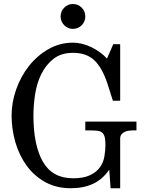

<svg xmlns="http://www.w3.org/2000/svg" viewBox="-20 -952 743 979"><path d="M557.6 -726.6H592.8V-438.5H555.7Q550.8 -453.1 543.9 -475.1Q537.1 -497.1 527.3 -527.3Q500 -608.4 460 -645.5Q419.9 -682.6 352.5 -682.6Q291 -682.6 252 -651.4Q212.9 -620.1 189.9 -572.8Q167 -525.4 158.7 -469.2Q150.4 -413.1 150.4 -363.3Q150.4 -211.9 198.7 -127.4Q247.1 -43 352.5 -43Q406.2 -43 439 -58.6Q471.7 -74.2 489.3 -98.6Q506.8 -123 512.2 -153.8Q517.6 -184.6 517.6 -213.9Q517.6 -240.2 513.2 -255.4Q508.8 -270.5 499 -277.3Q489.3 -284.2 473.1 -285.6Q457 -287.1 434.6 -287.1H415V-332H675.8V-287.1H655.3Q647.5 -287.1 636.7 -285.6Q626 -284.2 616.2 -279.8Q606.4 -275.4 599.6 -267.1Q592.8 -258.8 592.8 -245.1V7.8H543.9L537.1 -86.9Q502.9 -37.1 454.1 -14.6Q405.3 7.8 340.8 7.8Q267.6 7.8 210.9 -23.4Q154.3 -54.7 116.2 -106.9Q78.1 -159.2 58.6 -226.1Q39.1 -293 39.1 -363.3Q39.1 -429.7 62.5 -496.1Q85.9 -562.5 127.4 -615.2Q168.9 -668 226.6 -701.2Q284.2 -734.4 352.5 -734.4Q375 -734.4 398.9 -728.5Q422.9 -722.7 445.8 -711.4Q468.8 -700.2 489.3 -685.5Q509.8 -670.9 525.4 -653.3ZM289.1 -868.2Q289.1 -894.5 307.6 -913.1Q326.2 -931.6 351.6 -931.6Q377.9 -931.6 396.5 -913.1Q415 -894.5 415 -868.2Q415 -841.8 396.5 -823.2Q377.9 -804.7 351.6 -804.7Q326.2 -804.7 307.6 -823.2Q289.1 -841.8 289.1 -868.2Z"/></svg>

Font: Subtext
Style: Regular
Weight: 400
Designer: Christopher J. Fynn
Foundry: Christopher J. Fynn for DDC
Version: Version 1.000 preliminary